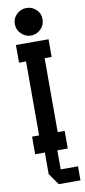

<svg xmlns="http://www.w3.org/2000/svg" viewBox="-119 -960 537 1212"><g transform="rotate(-10 149.5 -353.5)"><path d="M40 0V-112.8H85V-586.9H40V-700.2H249V-586.9H204.1V-112.8H249V0H182.1V122.1H293V211.9H153.8L102.1 138.2V0ZM56.2 -831.1Q56.2 -868.7 82.8 -893.8Q109.4 -918.9 145 -918.9Q181.2 -918.9 207.5 -894Q233.9 -869.1 233.9 -831.1Q233.9 -794.4 207.3 -768.3Q180.7 -742.2 145 -742.2Q109.9 -742.2 83 -768.3Q56.2 -794.4 56.2 -831.1Z"/></g></svg>

Font: Cakra Normal
Style: Regular
Weight: 400
Designer: Lucia Kollert, Vojtech Kollert
Foundry: OoM Type
Version: Version 1.000;Glyphs 3.1.1 (3148)